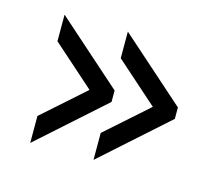

<svg xmlns="http://www.w3.org/2000/svg" viewBox="-64 -512 628 538"><g transform="rotate(15 250.0 -243.0)"><path d="M246.1 -428.7 436.5 -259.8V-226.6L246.1 -56.6V-134.8L368.2 -243.2L246.1 -351.6ZM62.5 -428.7 252.9 -259.8V-226.6L62.5 -56.6V-134.8L184.6 -243.2L62.5 -351.6Z"/></g></svg>

Font: BabelStone Mayan Numerals
Style: Regular
Weight: 400
Designer: Andrew West
Foundry: BabelStone
Version: Version 11.000 June 09, 2018